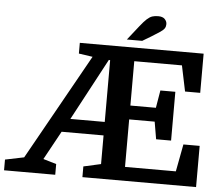

<svg xmlns="http://www.w3.org/2000/svg" viewBox="-73 -967 1204 1035"><g transform="rotate(5 529.0 -450.0)"><path d="M869 -238H788L772 -332H634V-75H909L937 -223H1025V0H410V-58L504 -79V-234H277L192 -79L263 -58V0H-14V-58L88 -79L408 -651L333 -662V-720H1003V-508H921L892 -647H634V-407H772L788 -502H869ZM504 -641 497 -642 318 -307H504ZM584 -760 644 -836Q666 -864 681 -877.5Q696 -891 709.5 -895.5Q723 -900 742 -900Q766 -900 777.5 -888Q789 -876 789 -861Q789 -848 783 -838.5Q777 -829 761 -818Q745 -807 714 -788L667 -760Z"/></g></svg>

Font: Domine
Style: Regular
Weight: 400
Designer: Pablo Impallari, Rodrigo Fuenzalida, Brenda Gallo
Foundry: Pablo Impallari, Rodrigo Fuenzalida, Brenda Gallo
Version: Version 2.000;September 19, 2022;FontCreator 14.0.0.2877 64-